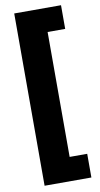

<svg xmlns="http://www.w3.org/2000/svg" viewBox="-99 -778 514 990"><g transform="rotate(-10 158.0 -283.0)"><path d="M296 168V44H204V-610H296V-734H51V168Z"/></g></svg>

Font: Noto Sans Arabic UI SmCn Bk
Style: Regular
Weight: 900
Width: 4
Designer: Monotype Design Team, Nadine Chahine and Nizar Qandah
Foundry: Monotype Imaging Inc.
Version: Version 2.010